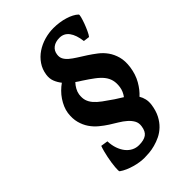

<svg xmlns="http://www.w3.org/2000/svg" viewBox="-216 -785 882 882"><g transform="rotate(-45 225.0 -344.0)"><path d="M312 -249.5Q319.3 -259.3 324.5 -270.8Q329.6 -282.2 331.5 -294.9Q335 -319.3 330.3 -337.9Q325.7 -356.4 313 -372.6Q300.3 -388.7 279.5 -404.3Q258.8 -419.9 229.5 -439Q216.3 -446.8 203.1 -456.5Q192.4 -445.3 184.8 -431.4Q177.2 -417.5 175.3 -404.3Q172.4 -382.8 177.2 -366.7Q182.1 -350.6 194.6 -335.9Q207 -321.3 227.3 -306.4Q247.6 -291.5 274.9 -272.9ZM429.7 -326.7Q423.8 -285.2 405.5 -253.2Q387.2 -221.2 363.8 -200.2Q372.1 -186.5 375.7 -170.7Q379.4 -154.8 377 -135.7Q372.1 -101.1 359.4 -76.7Q346.7 -52.2 329.1 -35.4Q311.5 -18.6 291.3 -8.8Q271 1 250.7 6.3Q230.5 11.7 212.6 13.2Q194.8 14.6 182.1 14.6Q168 14.6 151.6 12.2Q135.3 9.8 118.9 5.1Q102.5 0.5 86.7 -6.3Q70.8 -13.2 57.6 -22.5Q55.7 -23.4 55.4 -31Q55.2 -38.6 56.2 -50.5Q57.1 -62.5 59.3 -77.4Q61.5 -92.3 64.7 -107.9Q67.9 -123.5 71.8 -138.4Q75.7 -153.3 80.1 -165L114.7 -159.7Q115.7 -133.8 123 -112.5Q130.4 -91.3 142.3 -76.2Q154.3 -61 170.4 -52.7Q186.5 -44.4 205.6 -44.4Q237.3 -44.4 254.2 -56.4Q271 -68.4 274.9 -97.7Q277.8 -117.2 269.3 -132.6Q260.7 -147.9 245.8 -160.9Q231 -173.8 211.9 -185.3Q192.9 -196.8 174.3 -208.5Q155.3 -220.7 136 -236.6Q116.7 -252.4 102.5 -273.2Q88.4 -293.9 81.3 -320.3Q74.2 -346.7 78.6 -380.4Q81.1 -397 88.1 -413.6Q95.2 -430.2 105.5 -445.6Q115.7 -460.9 129.2 -474.4Q142.6 -487.8 157.2 -498Q144 -514.6 136.7 -533.4Q129.4 -552.2 132.8 -575.2Q137.2 -605.5 153.6 -629.4Q169.9 -653.3 194.1 -669.7Q218.3 -686 247.8 -694.6Q277.3 -703.1 307.1 -703.1Q326.2 -703.1 345 -700.4Q363.8 -697.8 380.6 -692.6Q397.5 -687.5 411.1 -680.4Q424.8 -673.3 433.6 -664.6Q436 -662.1 432.4 -648.2Q428.7 -634.3 422.4 -616.9Q416 -599.6 408.2 -582.8Q400.4 -565.9 394 -558.1L364.3 -562Q358.9 -605.5 341.6 -628.7Q324.2 -651.9 295.4 -651.9Q269 -651.9 252.7 -639.6Q236.3 -627.4 233.4 -605.5Q231 -589.4 237.3 -576.9Q243.7 -564.5 256.8 -553.2Q270 -542 288.6 -530.3Q307.1 -518.6 330.1 -503.9Q349.6 -491.2 369.6 -475.8Q389.6 -460.4 404.5 -439.5Q419.4 -418.5 427 -391.1Q434.6 -363.8 429.7 -326.7Z"/></g></svg>

Font: Gentium Basic
Style: Bold Italic
Weight: 700
Italic angle: -8°
Designer: J. Victor Gaultney and Annie Olsen
Foundry: SIL International
Version: Version 1.102; 2013; Maintenance release